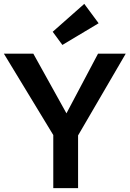

<svg xmlns="http://www.w3.org/2000/svg" viewBox="-21 -971 669 991"><path d="M301 -739 251 -807 414 -951 488 -851ZM254 0V-274L-1 -694H151L322 -386L485 -694H628L382 -272V0Z"/></svg>

Font: Cantarell
Style: Bold
Weight: 700
Designer: Dave Crossland, Nikolaus Waxweiler, Florian Fecher, Jacques Le Bailly, Eben Sorkin, Alexei Vanyashin, Alexios Zavras, Em
Version: Version 0.303